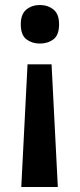

<svg xmlns="http://www.w3.org/2000/svg" viewBox="-20 -566 320 767"><path d="M216 -469Q216 -426 193.5 -409Q171 -392 139 -392Q108 -392 85.5 -409Q63 -426 63 -469Q63 -510 85.5 -528Q108 -546 139 -546Q171 -546 193.5 -528Q216 -510 216 -469ZM90 -309H186L211 181H65Z"/></svg>

Font: Noto Sans Malayalam SemiBold
Style: Regular
Weight: 600
Designer: Jelle Bosma - Monotype Design Team
Foundry: Monotype Imaging Inc.
Version: Version 2.104; ttfautohint (v1.8.4.7-5d5b)